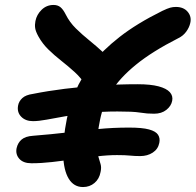

<svg xmlns="http://www.w3.org/2000/svg" viewBox="-20 -738 790 775"><path d="M315 17Q278 17 257.5 -16.5Q237 -50 235 -112Q233 -174 250 -259Q261 -314 284.5 -369.5Q308 -425 351 -480Q394 -535 463 -589Q532 -643 635 -694Q656 -704 667 -707Q678 -710 690 -710Q721 -710 737.5 -690.5Q754 -671 748 -645Q744 -627 731.5 -610Q719 -593 700 -584Q594 -530 529 -477Q464 -424 430 -370Q396 -316 384 -255Q372 -195 371.5 -160.5Q371 -126 376.5 -107.5Q382 -89 386 -75.5Q390 -62 386 -44Q381 -16 361.5 0.5Q342 17 315 17ZM107 -79Q74 -79 58 -97Q42 -115 47 -140Q52 -162 67.5 -175Q83 -188 114 -190Q189 -196 252.5 -203.5Q316 -211 375.5 -217Q435 -223 501 -223Q554 -223 581.5 -215.5Q609 -208 618 -194Q627 -180 623 -161Q618 -136 596.5 -122Q575 -108 546 -108Q523 -108 504.5 -110Q486 -112 452 -112Q413 -112 369.5 -106.5Q326 -101 280 -95Q234 -89 190.5 -84Q147 -79 107 -79ZM113 -249Q83 -249 65.5 -267Q48 -285 53 -312Q56 -329 70 -342Q84 -355 113 -359Q173 -371 241 -379.5Q309 -388 383.5 -393Q458 -398 536 -398Q588 -398 620 -389.5Q652 -381 665.5 -366Q679 -351 675 -331Q671 -310 651.5 -294.5Q632 -279 602 -279Q587 -279 574 -280Q561 -281 545.5 -283.5Q530 -286 508 -287Q486 -288 454 -288Q390 -288 337.5 -282Q285 -276 242.5 -268.5Q200 -261 168 -255Q136 -249 113 -249ZM376 -364Q362 -364 349.5 -370.5Q337 -377 327 -392Q308 -423 281.5 -447Q255 -471 227 -493Q199 -515 175 -538.5Q151 -562 135 -591Q124 -611 122 -624.5Q120 -638 123 -653Q128 -679 148 -698.5Q168 -718 196 -718Q213 -718 224 -709Q235 -700 245 -680Q261 -648 286.5 -623Q312 -598 340.5 -575Q369 -552 396 -527Q423 -502 443 -470Q452 -457 450 -439Q448 -421 436.5 -403.5Q425 -386 409 -375Q393 -364 376 -364Z"/></svg>

Font: Shantell Sans SemiBold
Style: Italic
Weight: 600
Italic angle: -11°
Designer: Stephen Nixon, Anya Danilova, Shantell Martin
Foundry: Arrow Type
Version: Version 1.011;[c5ecc13dd]